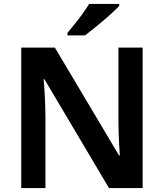

<svg xmlns="http://www.w3.org/2000/svg" viewBox="-20 -956 833 976"><path d="M705 0H534L206 -553H202Q204 -530 206 -498Q208 -466 209.5 -431.5Q211 -397 211 -364V0H88V-714H259L585 -166H589Q588 -185 586 -216.5Q584 -248 583 -283.5Q582 -319 582 -347V-714H705ZM586 -926Q573 -912 551.5 -892Q530 -872 504.5 -850.5Q479 -829 455 -809.5Q431 -790 412 -776H323V-789Q339 -808 359.5 -833.5Q380 -859 400 -886.5Q420 -914 433 -936H586Z"/></svg>

Font: Noto Sans Oriya SemiBold
Style: Regular
Weight: 600
Version: Version 2.003